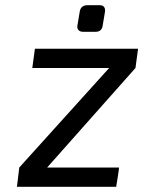

<svg xmlns="http://www.w3.org/2000/svg" viewBox="-20 -718 550 737"><path d="M277 -619C275 -605 284 -596 298 -596H348C362 -596 372 -604 374 -619L383 -673C385 -687 379 -698 364 -698H314C298 -698 288 -688 286 -673ZM45 -1H426C426 -1 438 -74 437 -75H161L500 -457L510 -531H114L104 -457H399L54 -75Z"/></svg>

Font: Exo
Style: Regular Italic
Weight: 400
Designer: Natanael Gama
Version: Version 1.00